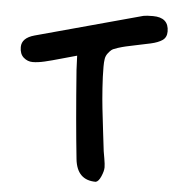

<svg xmlns="http://www.w3.org/2000/svg" viewBox="-56 -740 876 938"><g transform="rotate(5 381.5 -271.5)"><path d="M307 -392 304 -462Q281 -456 230.5 -441.5Q180 -427 147.5 -419.5Q115 -412 90 -412Q65 -412 45.5 -429Q26 -446 26 -480Q26 -525 88 -542Q174 -566 349 -613Q524 -660 610 -684Q625 -687 656 -687Q734 -687 734 -618Q734 -589 713.5 -575Q693 -561 657 -553Q629 -547 590.5 -539Q552 -531 536.5 -527.5Q521 -524 498.5 -517Q476 -510 468 -503.5Q460 -497 451 -485Q442 -473 439.5 -458Q437 -443 437 -420Q437 -372 441 -314.5Q445 -257 449.5 -216.5Q454 -176 462 -108.5Q470 -41 474 -8Q475 -2 480 26.5Q485 55 485 70Q485 88 473.5 114.5Q462 141 448 144Q356 144 345 42Q326 -137 307 -392Z"/></g></svg>

Font: Because We Learn
Style: Regular
Weight: 400
Designer: Liz Wetzel, Aaron Williamson, Russ McMullin
Foundry: Red Hat
Version: Version 1.000